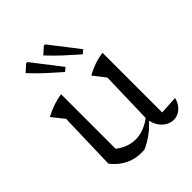

<svg xmlns="http://www.w3.org/2000/svg" viewBox="-207 -854 983 983"><g transform="rotate(-45 284.0 -363.0)"><path d="M464 -63 563 -69Q557 -44 544 -27.5Q531 -11 514.5 -2.5Q498 6 480 6Q458 6 438 -5.5Q418 -17 403.5 -39Q389 -61 384 -93L392 -388L341 -453Q400 -487 464 -495ZM266 7Q260 8 254.5 8Q249 8 243 8Q196 8 156.5 -11.5Q117 -31 84 -72L152 -110Q208 -61 271 -61Q331 -61 391 -108L393 -88Q365 -56 333.5 -32.5Q302 -9 266 7ZM84 -72 93 -388 41 -453Q103 -487 164 -495V-86ZM259 -561Q221 -594 184 -628Q147 -662 112 -700L150 -734L159 -733L279 -578ZM387 -561Q349 -594 312 -628Q275 -662 240 -700L278 -734L287 -733L407 -578Z"/></g></svg>

Font: Piazzolla 24pt
Style: Regular
Weight: 400
Designer: Juan Pablo del Peral
Foundry: Huerta Tipografica
Version: Version 2.005